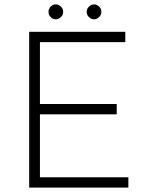

<svg xmlns="http://www.w3.org/2000/svg" viewBox="-20 -855 679 875"><path d="M113 -710H551V-663H162V-381H512V-334H162V-47H565V0H113ZM201 -801Q201 -815 211 -825Q221 -835 234 -835Q247 -835 257.5 -825Q268 -815 268 -801Q268 -787 257.5 -777Q247 -767 234 -767Q221 -767 211 -777Q201 -787 201 -801ZM375 -801Q375 -815 385.5 -825Q396 -835 409 -835Q421 -835 431.5 -825Q442 -815 442 -801Q442 -787 431.5 -777Q421 -767 409 -767Q396 -767 385.5 -777Q375 -787 375 -801Z"/></svg>

Font: Synthetic Light
Style: Regular
Weight: 300
Designer: Santiago Orozco
Foundry: Typemade
Version: Version 2.000; ttfautohint (v1.8.4.7-5d5b)